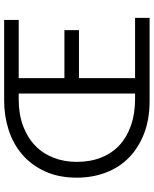

<svg xmlns="http://www.w3.org/2000/svg" viewBox="72 -812 740 924"><g transform="rotate(-90 442.0 -350.0)"><path d="M419 0Q330 0 261.5 -26.5Q193 -53 145.5 -99.5Q98 -146 73.5 -210.5Q49 -275 49 -350Q49 -438 79.5 -504Q110 -570 161 -613.5Q212 -657 279 -678.5Q346 -700 419 -700H808V-630H528V-410H759V-340H528V-70H818V0ZM454 -70V-630H427Q354 -630 298 -609Q242 -588 203.5 -551Q165 -514 145 -462.5Q125 -411 125 -351Q125 -285 146 -232.5Q167 -180 206.5 -144Q246 -108 302 -89Q358 -70 427 -70Z"/></g></svg>

Font: Tilda Sans
Style: Regular
Weight: 400
Designer: ParaType Ltd
Foundry: ParaType Ltd
Version: Version 1.009